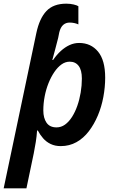

<svg xmlns="http://www.w3.org/2000/svg" viewBox="-51 -786 632 1046"><path d="M147 -606Q164 -686 202 -726Q240 -766 310 -766Q332 -766 350.5 -761.5Q369 -757 376 -752V-653Q368 -657 355.5 -660Q343 -663 328 -663Q308 -663 293.5 -650.5Q279 -638 272 -610L266 -580Q258 -546 249 -514.5Q240 -483 234 -459H238Q258 -488 280.5 -508.5Q303 -529 328 -540.5Q353 -552 380 -552Q444 -552 483 -505Q522 -458 522 -363Q522 -311 512 -257.5Q502 -204 482 -156.5Q462 -109 433 -71Q404 -33 365.5 -11.5Q327 10 280 10Q249 10 225 -1.5Q201 -13 184 -32.5Q167 -52 155 -75H151Q149 -44 144 -12.5Q139 19 133 49L93 240H-31ZM257 -92Q282 -92 303 -107Q324 -122 341 -148.5Q358 -175 370 -209Q382 -243 388.5 -281.5Q395 -320 395 -358Q395 -404 377.5 -427Q360 -450 329 -450Q305 -450 284 -435Q263 -420 245 -393.5Q227 -367 213.5 -333.5Q200 -300 192.5 -261.5Q185 -223 185 -184Q185 -143 202.5 -117.5Q220 -92 257 -92Z"/></svg>

Font: Noto Sans Display SemiBold
Style: Italic
Weight: 600
Italic angle: -12°
Designer: Monotype Design Team
Foundry: Monotype Imaging Inc.
Version: Version 2.003